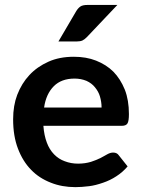

<svg xmlns="http://www.w3.org/2000/svg" viewBox="-20 -751 574 778"><path d="M158.7 -315.4H391.6Q391.6 -337.9 384.8 -360.8Q378.9 -380.4 364.3 -397.9Q351.6 -413.6 330.6 -423.3Q308.1 -432.6 282.2 -432.6Q229 -432.6 198.2 -401.9Q166.5 -370.1 158.7 -315.4ZM473.6 -241.2H155.8Q158.7 -202.1 169.9 -172.9Q180.2 -145 199.2 -125.5Q217.8 -106.4 242.2 -97.7Q267.6 -87.9 296.4 -87.9Q324.2 -87.9 348.6 -95.2Q365.7 -100.6 386.7 -110.4Q392.6 -113.3 402.3 -118.9Q412.1 -124.5 415 -126Q427.2 -132.8 438.5 -132.8Q454.1 -132.8 461.4 -121.6L497.1 -76.7Q476.6 -52.7 451.2 -36.6Q426.8 -20.5 397.9 -10.7Q365.7 0.5 341.3 3.4Q310.1 7.3 285.6 7.3Q231 7.3 186 -10.7Q138.2 -29.3 106 -63Q72.3 -97.2 52.7 -148.9Q33.2 -199.7 33.2 -267.6Q33.2 -323.2 49.8 -366.7Q67.9 -413.6 99.1 -446.8Q130.4 -480.5 176.3 -501Q220.7 -521 279.3 -521Q329.6 -521 369.1 -505.4Q411.1 -488.8 439.5 -460.4Q467.8 -431.6 485.8 -387.7Q502.4 -345.2 502.4 -288.6Q502.4 -260.7 496.6 -251Q490.7 -241.2 473.6 -241.2ZM335.4 -731H455.6L332 -600.6Q322.3 -590.8 314 -586.9Q304.7 -583 291 -583H216.8L288.1 -704.6Q295.9 -717.8 305.7 -724.6Q314.9 -731 335.4 -731Z"/></svg>

Font: Lato-SemiBold
Style: Bold
Weight: 500
Designer: Lukasz Dziedzic with Adam Twardoch and Botio Nikoltchev
Foundry: tyPoland Lukasz Dziedzic
Version: ""